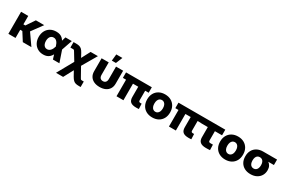

<svg xmlns="http://www.w3.org/2000/svg" viewBox="147 -2241 5844 3943"><g transform="rotate(30 3069.5 -269.0)"><path d="M218.3 -522.5V0H48.8V-522.5ZM597.2 -522.5 356.9 -193.8H190.4L179.2 -322.8H264.6L399.4 -522.5ZM391.1 0 262.2 -202.6 398.9 -279.8 594.7 0Z M878.4 11.7Q800.3 11.7 741.7 -23.4Q683.1 -58.6 650.9 -120.1Q618.7 -181.6 618.7 -260.3Q618.7 -339.8 650.9 -401.1Q683.1 -462.4 742.7 -497.3Q802.2 -532.2 883.3 -532.2Q932.1 -532.2 968.5 -519.3Q1004.9 -506.3 1030.8 -482.4Q1056.6 -458.5 1074.2 -426.3Q1091.8 -394 1103 -356H1134.3L1162.6 -280.8L1258.8 0H1105.5L1022.9 -262.2Q1013.2 -294.4 1001 -319.8Q988.8 -345.2 973.6 -362.8Q958.5 -380.4 939 -389.9Q919.4 -399.4 895.5 -399.4Q862.3 -399.4 838.6 -382.6Q814.9 -365.7 802 -335.2Q789.1 -304.7 789.1 -262.2Q789.1 -219.2 801.5 -188Q814 -156.7 837.2 -139.6Q860.4 -122.6 892.1 -122.6Q917 -122.6 937.3 -132.8Q957.5 -143.1 973.9 -161.4Q990.2 -179.7 1002.4 -204.8Q1014.6 -230 1022.9 -259.3L1100.6 -522.5H1251.5L1161.1 -259.3L1132.3 -172.4H1100.1Q1087.4 -131.3 1068.8 -97.7Q1050.3 -64 1023.9 -39.3Q997.6 -14.6 961.7 -1.5Q925.8 11.7 878.4 11.7Z M1295.9 204.1 1551.3 -253.9H1627L1784.2 27.8Q1796.9 51.3 1803.5 60.8Q1810.1 70.3 1817.1 72.3Q1824.2 74.2 1837.4 74.2H1879.9V204.1H1837.4Q1794.9 204.1 1763.4 196.5Q1731.9 189 1705.6 165Q1679.2 141.1 1650.9 91.3L1586.9 -24.4L1464.8 204.1ZM1546.4 -115.7 1407.2 -345.2Q1393.1 -368.7 1386.5 -378.4Q1379.9 -388.2 1373.5 -390.4Q1367.2 -392.6 1353.5 -392.6H1293V-522.5H1353.5Q1397 -522.5 1429 -514.6Q1460.9 -506.8 1487.3 -482.7Q1513.7 -458.5 1540 -409.7L1589.4 -317.9L1697.3 -522.5H1870.6L1633.8 -115.7Z M2213.4 10.3Q2134.3 10.3 2076.9 -17.1Q2019.5 -44.4 1988.8 -94.7Q1958 -145 1958 -213.9V-522.5H2127V-224.6Q2127 -194.8 2137 -172.9Q2147 -150.9 2166.5 -139.4Q2186 -127.9 2213.4 -127.9Q2241.2 -127.9 2260.5 -139.4Q2279.8 -150.9 2290 -172.9Q2300.3 -194.8 2300.3 -224.6V-522.5H2468.8V-213.9Q2468.8 -145 2438 -94.7Q2407.2 -44.4 2350.1 -17.1Q2293 10.3 2213.4 10.3ZM2163.6 -585.9 2179.7 -741.7H2324.7L2260.7 -585.9Z M3077.1 0.5Q2983.9 0.5 2942.9 -35.2Q2901.9 -70.8 2901.9 -148.9V-488.3H3065.9V-165.5Q3065.9 -145 3075.7 -135.3Q3085.4 -125.5 3106.4 -125.5Q3113.3 -125.5 3122.3 -125.7Q3131.3 -126 3136.2 -126.5L3141.6 -2.4Q3129.4 -1.5 3111.6 -0.5Q3093.8 0.5 3077.1 0.5ZM2612.8 0V-488.3H2776.9V0ZM2537.6 -392.6V-522.5H3148.9V-392.6Z M3461.9 11.2Q3379.9 11.2 3318.6 -22.5Q3257.3 -56.2 3223.6 -117.2Q3189.9 -178.2 3189.9 -260.7Q3189.9 -342.8 3223.6 -403.8Q3257.3 -464.8 3318.6 -499Q3379.9 -533.2 3461.9 -533.2Q3543.9 -533.2 3605 -499Q3666 -464.8 3699.7 -403.8Q3733.4 -342.8 3733.4 -260.7Q3733.4 -178.2 3699.7 -117.2Q3666 -56.2 3605 -22.5Q3543.9 11.2 3461.9 11.2ZM3461.9 -121.6Q3491.7 -121.6 3514.4 -138.2Q3537.1 -154.8 3549.8 -186Q3562.5 -217.3 3562.5 -260.7Q3562.5 -305.2 3549.8 -335.9Q3537.1 -366.7 3514.4 -383.3Q3491.7 -399.9 3461.9 -399.9Q3431.6 -399.9 3408.7 -383.5Q3385.7 -367.2 3373.3 -336.2Q3360.8 -305.2 3360.8 -260.7Q3360.8 -216.8 3373.3 -185.8Q3385.7 -154.8 3408.7 -138.2Q3431.6 -121.6 3461.9 -121.6Z M4320.8 0.5Q4227.5 0.5 4186.5 -35.2Q4145.5 -70.8 4145.5 -148.9V-488.3H4309.6V-165.5Q4309.6 -145 4319.3 -135.3Q4329.1 -125.5 4350.1 -125.5Q4356.9 -125.5 4366 -125.7Q4375 -126 4379.9 -126.5L4385.3 -2.4Q4373 -1.5 4355.2 -0.5Q4337.4 0.5 4320.8 0.5ZM3856.4 0V-488.3H4020.5V0ZM3781.2 -392.6V-522.5H4392.6V-392.6Z M4731.9 2Q4640.1 2 4596.7 -34.4Q4553.2 -70.8 4553.2 -146.5V-389.2H4383.3V-522.5H4891.1V-389.2H4721.7V-171.9Q4721.7 -147.9 4731.7 -138.4Q4741.7 -128.9 4768.6 -128.9Q4782.2 -128.9 4796.9 -129.2Q4811.5 -129.4 4824.2 -129.9L4829.1 -1.5Q4804.7 0.5 4780.3 1.2Q4755.9 2 4731.9 2Z M5192.4 11.2Q5110.4 11.2 5049.1 -22.5Q4987.8 -56.2 4954.1 -117.2Q4920.4 -178.2 4920.4 -260.7Q4920.4 -342.8 4954.1 -403.8Q4987.8 -464.8 5049.1 -499Q5110.4 -533.2 5192.4 -533.2Q5274.4 -533.2 5335.4 -499Q5396.5 -464.8 5430.2 -403.8Q5463.9 -342.8 5463.9 -260.7Q5463.9 -178.2 5430.2 -117.2Q5396.5 -56.2 5335.4 -22.5Q5274.4 11.2 5192.4 11.2ZM5192.4 -121.6Q5222.2 -121.6 5244.9 -138.2Q5267.6 -154.8 5280.3 -186Q5293 -217.3 5293 -260.7Q5293 -305.2 5280.3 -335.9Q5267.6 -366.7 5244.9 -383.3Q5222.2 -399.9 5192.4 -399.9Q5162.1 -399.9 5139.2 -383.5Q5116.2 -367.2 5103.8 -336.2Q5091.3 -305.2 5091.3 -260.7Q5091.3 -216.8 5103.8 -185.8Q5116.2 -154.8 5139.2 -138.2Q5162.1 -121.6 5192.4 -121.6Z M5791.5 11.2Q5709.5 11.2 5648.2 -21.5Q5586.9 -54.2 5553.2 -114Q5519.5 -173.8 5519.5 -255.9Q5519.5 -337.4 5552.7 -397.2Q5585.9 -457 5646.7 -489.7Q5707.5 -522.5 5789.1 -522.5H6118.7V-393.1H5888.7L5789.1 -389.2Q5759.3 -389.2 5736.8 -374Q5714.4 -358.9 5702.4 -329.3Q5690.4 -299.8 5690.4 -255.9Q5690.4 -212.4 5702.9 -182.4Q5715.3 -152.3 5738.3 -137Q5761.2 -121.6 5791.5 -121.6Q5821.3 -121.6 5844 -137Q5866.7 -152.3 5879.4 -182.4Q5892.1 -212.4 5892.1 -255.9Q5892.1 -299.8 5879.4 -329.3Q5866.7 -358.9 5844 -374Q5821.3 -389.2 5791.5 -389.2V-441.9Q5845.7 -441.9 5894.3 -431.2Q5942.9 -420.4 5980.5 -396.2Q6018.1 -372.1 6039.3 -332.3Q6060.5 -292.5 6060.5 -234.4Q6060.5 -163.6 6027.3 -107.9Q5994.1 -52.2 5933.8 -20.5Q5873.5 11.2 5791.5 11.2Z"/></g></svg>

Font: Inter 28pt ExtraBold
Style: Regular
Weight: 800
Designer: Rasmus Andersson
Foundry: rsms
Version: Version 4.001;git-66647c0bb